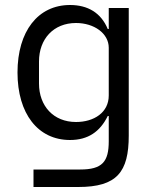

<svg xmlns="http://www.w3.org/2000/svg" viewBox="-20 -548 620 768"><path d="M495 -6V-516H415V-432H411C384 -497 331 -528 260 -528C132 -528 50 -423 50 -258C50 -93 132 12 260 12C332 12 380 -21 411 -84H415V17C415 99 389 130 301 130H114V200H293C448 200 495 140 495 -6ZM284 -60C194 -60 136 -124 136 -214V-302C136 -392 194 -456 284 -456C357 -456 415 -414 415 -357V-166C415 -98 356 -60 284 -60Z"/></svg>

Font: Braiins Sans
Style: Regular
Weight: 400
Designer: Mike Abbink, Paul van der Laan, Pieter van Rosmalen, Jiri Chlebus, Lubos Buracinsky
Foundry: Bold Monday, Sudetype
Version: Version 1.000;hotconv 1.0.109;makeotfexe 2.5.65596